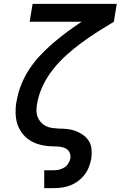

<svg xmlns="http://www.w3.org/2000/svg" viewBox="-20 -755 640 990"><path d="M208 215V123H256Q270 123 284 120Q298 117 311 109Q324 101 332 88Q340 75 343 61Q345 46 339 32Q333 18 320 11Q307 4 292 2Q277 0 261.5 0Q246 0 230.5 -1.5Q215 -3 200 -6Q185 -9 171.5 -13.5Q158 -18 145 -25Q132 -32 120.5 -41Q109 -50 100 -61Q91 -72 83.5 -84.5Q76 -97 71 -111Q66 -125 63.5 -140Q61 -155 60.5 -170Q60 -185 61 -200.5Q62 -216 65 -232L66 -235Q73 -277 89.5 -318.5Q106 -360 131 -398Q156 -436 187.5 -469.5Q219 -503 254 -533Q289 -563 326 -590.5Q363 -618 401 -643H133L148 -735H582L567 -643Q524 -617 481.5 -590Q439 -563 398.5 -533Q358 -503 320.5 -469Q283 -435 252 -395.5Q221 -356 200 -311Q179 -266 171 -219Q168 -202 168 -184.5Q168 -167 174 -152Q180 -137 190.5 -125Q201 -113 215.5 -105.5Q230 -98 247 -95.5Q264 -93 281 -92H282Q306 -92 328.5 -89.5Q351 -87 371.5 -79Q392 -71 410 -58Q428 -45 439 -26.5Q450 -8 452 15Q454 38 451 61Q447 83 439 104.5Q431 126 417 144.5Q403 163 384 177.5Q365 192 343.5 200.5Q322 209 300 212Q278 215 256 215Z"/></svg>

Font: Iosevka Semibold Extended
Style: Italic
Weight: 600
Width: 7
Italic angle: -9°
Monospace: yes
Designer: Belleve Invis
Foundry: Belleve Invis
Version: Version 32.5.0; ttfautohint (v1.8.4)